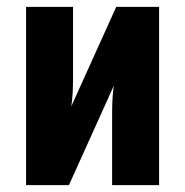

<svg xmlns="http://www.w3.org/2000/svg" viewBox="-20 -540 540 560"><path d="M56 0V-520H193V-312Q193 -291 192 -270.5Q191 -250 188 -230L319 -520H444V0H307V-208Q307 -229 308 -249.5Q309 -270 312 -290L181 0Z"/></svg>

Font: Iosevka Term Curly Heavy
Style: Regular
Weight: 900
Designer: Belleve Invis
Foundry: Belleve Invis
Version: Version 32.3.0